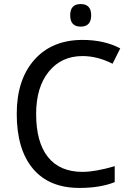

<svg xmlns="http://www.w3.org/2000/svg" viewBox="-20 -922 640 952"><path d="M548.8 -98.1V-19Q477.5 9.8 374 9.8Q223.1 9.8 143.1 -85.9Q63 -181.6 63 -357.9Q63 -526.9 150.4 -625.5Q237.8 -724.1 389.2 -724.1Q496.6 -724.1 576.2 -682.1L538.1 -606Q462.9 -644 389.2 -644Q284.2 -644 221.7 -566.7Q159.2 -489.3 159.2 -356.9Q159.2 -216.8 217.8 -143.3Q276.4 -69.8 389.2 -69.8Q452.6 -69.8 548.8 -98.1ZM379.9 -901.9Q432.1 -901.9 432.1 -846.2Q432.1 -790 379.9 -790Q328.1 -790 328.1 -846.2Q328.1 -901.9 379.9 -901.9Z"/></svg>

Font: WenQuanYi Micro Hei Mono
Style: Regular
Weight: 400
Foundry: Ascender Corporation
Version: Version 0.2.0-beta